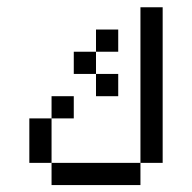

<svg xmlns="http://www.w3.org/2000/svg" viewBox="-20 -708 540 540"><path d="M187.5 -375V-437.5H125V-375H62.5Q62.5 -375 62.5 -250H125V-187.5H375V-250H125Q125 -250 125 -375ZM312.5 -437.5V-500H250V-437.5ZM312.5 -562.5V-625H250V-562.5H187.5V-500H250V-562.5ZM375 -250H437.5V-687.5H375Z"/></svg>

Font: BFUnifontExMono
Style: Regular
Weight: 500
Version: Version 15.0.06